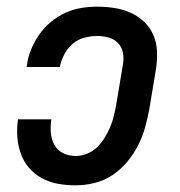

<svg xmlns="http://www.w3.org/2000/svg" viewBox="-20 -548 540 576"><path d="M207 8Q180 8 154.5 3.5Q129 -1 106.5 -13Q84 -25 67.5 -44Q51 -63 42.5 -87Q34 -111 32 -137Q30 -163 34 -190H134Q131 -170 132.5 -150Q134 -130 143 -113.5Q152 -97 169.5 -88.5Q187 -80 207 -80Q224 -80 241.5 -87Q259 -94 272 -107Q285 -120 294.5 -135.5Q304 -151 311 -168Q318 -185 322 -202Q326 -219 329 -236L349 -356Q352 -374 348.5 -391Q345 -408 333.5 -419.5Q322 -431 305.5 -435.5Q289 -440 271 -440Q253 -440 233.5 -435Q214 -430 198.5 -417Q183 -404 173.5 -386Q164 -368 160 -350Q160 -349 160 -348.5Q160 -348 160 -347H60Q60 -348 60 -349.5Q60 -351 61 -353Q64 -377 73.5 -400Q83 -423 97.5 -444Q112 -465 132.5 -482Q153 -499 176 -509.5Q199 -520 223 -524Q247 -528 271 -528Q298 -528 323.5 -524Q349 -520 371.5 -510Q394 -500 412 -483Q430 -466 440 -443Q450 -420 451 -394Q452 -368 448 -341L428 -221Q423 -194 415.5 -166.5Q408 -139 394.5 -112.5Q381 -86 361.5 -62.5Q342 -39 317 -22.5Q292 -6 263.5 1Q235 8 207 8Z"/></svg>

Font: Iosevka SS04 Semibold
Style: Italic
Weight: 600
Italic angle: -9°
Monospace: yes
Designer: Belleve Invis
Foundry: Belleve Invis
Version: Version 19.0.0; ttfautohint (v1.8.4)